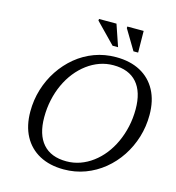

<svg xmlns="http://www.w3.org/2000/svg" viewBox="-126 -978 1004 1095"><g transform="rotate(15 376.5 -430.5)"><path d="M166 -249.5Q166 -147 213.5 -92.8Q261 -38.5 352.5 -38.5Q394.5 -38.5 433.2 -52.2Q472 -66 506.2 -91.5Q540.5 -117 568.2 -152.2Q596 -187.5 616 -231Q636 -274.5 647 -324Q658 -373.5 658 -427Q658 -529.5 610.5 -583.5Q563 -637.5 471.5 -637.5Q429.5 -637.5 390.8 -623.8Q352 -610 317.8 -584.5Q283.5 -559 255.5 -523.8Q227.5 -488.5 207.5 -445.2Q187.5 -402 176.8 -352.5Q166 -303 166 -249.5ZM743 -416Q743 -348 723.8 -285Q704.5 -222 669 -168.2Q633.5 -114.5 584.5 -74.5Q535.5 -34.5 476 -12.2Q416.5 10 349.5 10Q266.5 10 206.2 -22.5Q146 -55 113.5 -115.5Q81 -176 81 -260.5Q81 -328.5 100.2 -391.5Q119.5 -454.5 155 -508Q190.5 -561.5 239.2 -601.8Q288 -642 347.5 -664Q407 -686 474.5 -686Q557.5 -686 617.8 -653.8Q678 -621.5 710.5 -561Q743 -500.5 743 -416ZM469.5 -743.5H437L322 -861.5L323 -871H426ZM588 -743.5H560.5L489.5 -862L490 -871H586.5Z"/></g></svg>

Font: Newsreader 16pt 16pt
Style: Italic
Weight: 400
Italic angle: -17°
Version: Version 1.003